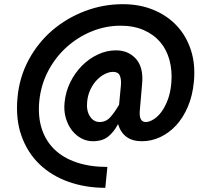

<svg xmlns="http://www.w3.org/2000/svg" viewBox="-20 -667 970 919"><path d="M559 -261Q561 -287 553.5 -305Q546 -323 521 -323Q503 -323 482.5 -313Q462 -303 444 -284.5Q426 -266 413 -239Q400 -212 397 -179Q393 -137 410.5 -110Q428 -83 457 -83Q487 -83 507.5 -105.5Q528 -128 550 -166ZM568 -647Q648 -647 714 -620Q780 -593 826 -544Q872 -495 894 -426.5Q916 -358 908 -276Q902 -210 879.5 -157Q857 -104 823.5 -67.5Q790 -31 747.5 -11Q705 9 659 9Q570 9 545 -73Q525 -35 497.5 -13Q470 9 424 9Q395 9 369 -5Q343 -19 324 -43.5Q305 -68 295 -102Q285 -136 289 -176Q294 -228 316.5 -273.5Q339 -319 373 -353Q407 -387 449 -406.5Q491 -426 535 -426Q595 -426 631.5 -384.5Q668 -343 660 -263L649 -136Q645 -83 678 -83Q694 -83 714 -95Q734 -107 751.5 -130Q769 -153 782.5 -188Q796 -223 800 -269Q805 -328 791.5 -378.5Q778 -429 747 -465.5Q716 -502 668 -523Q620 -544 557 -544Q486 -544 419.5 -517Q353 -490 299.5 -442Q246 -394 211 -328Q176 -262 168 -183Q161 -109 180 -50.5Q199 8 241 48.5Q283 89 347 110.5Q411 132 494 132L484 232Q389 232 307.5 203Q226 174 168.5 118.5Q111 63 82.5 -17.5Q54 -98 64 -202Q73 -298 117 -380Q161 -462 229.5 -521Q298 -580 385.5 -613.5Q473 -647 568 -647Z"/></svg>

Font: Karla Tamil Inclined
Style: Bold
Weight: 700
Designer: Jonathan Pinhorn
Foundry: Jonathan Pinhorn
Version: Version 1.001